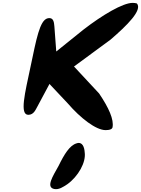

<svg xmlns="http://www.w3.org/2000/svg" viewBox="-20 -867 977 1331"><path d="M386 283C346 355 297 430 355 443C388 450 418 429 447 410C522 356 578 258 567 188C565 155 552 112 510 127C463 141 425 203 386 283ZM192 -406C153 -221 114 -70 177 -71C214 -72 226 -105 239 -128L323 -285L450 -150C538 -48 645 35 712 35C723 35 736 34 746 30C756 26 759 20 760 16C771 -38 734 -120 667 -219L493 -406L746 -592C860 -690 969 -797 929 -843C921 -846 909 -847 899 -847C832 -847 691 -764 559 -662L370 -510L357 -684C354 -704 356 -750 310 -740C255 -726 232 -595 192 -406Z"/></svg>

Font: Venom Sans
Style: BdObl
Weight: 700
Version: Version 1.001